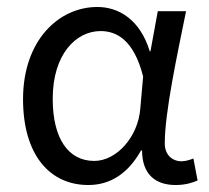

<svg xmlns="http://www.w3.org/2000/svg" viewBox="-20 -518 600 550"><path d="M233 12C296 12 347 -21 384 -87H387C387 -19 425 12 483 12C512 12 532 5 546 -1L534 -64C524 -60 511 -56 500 -56C474 -56 452 -74 452 -107C452 -196 487 -358 513 -486H432L411 -371H409C381 -463 319 -498 259 -498C147 -498 46 -401 46 -234C46 -75 122 12 233 12ZM250 -57C175 -57 131 -122 131 -235C131 -363 198 -429 268 -429C313 -429 363 -405 390 -299L382 -208C376 -126 314 -57 250 -57Z"/></svg>

Font: Giro Sans Regular
Style: Regular
Weight: 400
Designer: Paul D. Hunt
Foundry: Adobe Systems Incorporated
Version: Version 1.000;PS 1.0;hotconv 1.0.88;makeotf.lib2.5.647800